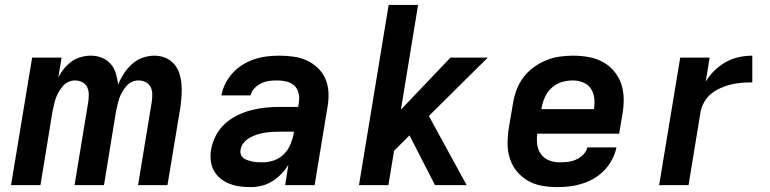

<svg xmlns="http://www.w3.org/2000/svg" viewBox="-20 -755 3140 783"><path d="M25 0 111 -520H231L218 -440Q228 -459 241.5 -475.5Q255 -492 272.5 -504.5Q290 -517 310.5 -522.5Q331 -528 350 -528Q374 -528 395.5 -519.5Q417 -511 431.5 -494Q446 -477 452.5 -455Q459 -433 462 -410Q471 -433 485 -454.5Q499 -476 518 -493.5Q537 -511 561.5 -519.5Q586 -528 609 -528Q633 -528 654 -519.5Q675 -511 689.5 -494.5Q704 -478 711 -457Q718 -436 720 -413Q722 -390 720.5 -366.5Q719 -343 716 -320L663 0H543L599 -340Q601 -355 601 -370.5Q601 -386 594.5 -399.5Q588 -413 574.5 -420Q561 -427 545 -427Q531 -427 518 -421Q505 -415 495.5 -404Q486 -393 478.5 -380Q471 -367 466.5 -354Q462 -341 459 -327Q456 -313 453 -300L404 0H284L340 -340Q342 -355 342 -370.5Q342 -386 335.5 -399.5Q329 -413 315.5 -420Q302 -427 286 -427Q272 -427 259 -421Q246 -415 236.5 -404Q227 -393 219.5 -380Q212 -367 207.5 -354Q203 -341 200 -327Q197 -313 194 -300L145 0Z M1002 8Q979 8 957 5Q935 2 915 -6Q895 -14 878.5 -27.5Q862 -41 852 -59.5Q842 -78 839.5 -100.5Q837 -123 841 -146Q846 -174 860 -201.5Q874 -229 897 -250Q920 -271 947.5 -284.5Q975 -298 1004 -305.5Q1033 -313 1061.5 -316Q1090 -319 1119 -319H1196L1199 -338Q1202 -357 1197.5 -375.5Q1193 -394 1180 -406Q1167 -418 1148.5 -422.5Q1130 -427 1110 -427Q1094 -427 1078 -425Q1062 -423 1046 -415.5Q1030 -408 1017.5 -395Q1005 -382 1002 -366H883Q887 -390 899 -414Q911 -438 929.5 -458Q948 -478 971 -492Q994 -506 1019 -514Q1044 -522 1069 -525Q1094 -528 1119 -528Q1148 -528 1177 -524Q1206 -520 1231 -508.5Q1256 -497 1276 -478Q1296 -459 1307 -433.5Q1318 -408 1319.5 -379Q1321 -350 1316 -321L1263 0H1143L1156 -83Q1144 -63 1127 -45.5Q1110 -28 1090 -15.5Q1070 -3 1047 2.5Q1024 8 1002 8ZM1051 -93Q1074 -93 1097.5 -101Q1121 -109 1138.5 -127Q1156 -145 1165 -167.5Q1174 -190 1178 -213L1179 -218H1119Q1104 -218 1088.5 -217Q1073 -216 1058 -213.5Q1043 -211 1027.5 -206Q1012 -201 998 -193Q984 -185 973.5 -172Q963 -159 961 -144Q959 -134 962.5 -124.5Q966 -115 974 -109.5Q982 -104 991.5 -101Q1001 -98 1010.5 -96Q1020 -94 1030.5 -93.5Q1041 -93 1051 -93Z M1754 0 1650 -203 1587 -140 1564 0H1444L1565 -735H1685L1615 -308L1817 -520H1969L1729 -282L1883 0Z M2253 8Q2221 8 2190 2.5Q2159 -3 2133 -18Q2107 -33 2088 -56Q2069 -79 2059.5 -108Q2050 -137 2050 -169Q2050 -201 2055 -233L2072 -333Q2076 -360 2086 -387Q2096 -414 2113.5 -438Q2131 -462 2155.5 -480Q2180 -498 2207 -509Q2234 -520 2261.5 -524Q2289 -528 2316 -528Q2349 -528 2380 -522.5Q2411 -517 2438 -502.5Q2465 -488 2484.5 -464.5Q2504 -441 2513.5 -412.5Q2523 -384 2523.5 -351.5Q2524 -319 2518 -287L2505 -210H2171Q2168 -187 2171 -165Q2174 -143 2186.5 -126Q2199 -109 2219 -101Q2239 -93 2262 -93Q2279 -93 2296 -95Q2313 -97 2329 -104Q2345 -111 2358.5 -124.5Q2372 -138 2375 -154H2494Q2489 -129 2476.5 -105Q2464 -81 2445.5 -61.5Q2427 -42 2403.5 -28Q2380 -14 2354.5 -6Q2329 2 2303.5 5Q2278 8 2253 8ZM2188 -310H2402Q2406 -333 2403.5 -354.5Q2401 -376 2390 -393Q2379 -410 2358.5 -418.5Q2338 -427 2316 -427Q2294 -427 2271.5 -420.5Q2249 -414 2231 -398Q2213 -382 2203 -360.5Q2193 -339 2189 -317Z M2668 0 2754 -520H2874L2858 -422Q2873 -447 2894.5 -468Q2916 -489 2941 -502.5Q2966 -516 2993.5 -522Q3021 -528 3048 -528V-419Q3027 -419 3006 -417.5Q2985 -416 2963.5 -411Q2942 -406 2921 -397Q2900 -388 2882 -374Q2864 -360 2852.5 -340Q2841 -320 2837 -299L2788 0Z"/></svg>

Font: Iosevka Aile Oblique
Style: Bold
Weight: 700
Italic angle: -9°
Designer: Belleve Invis
Foundry: Belleve Invis
Version: Version 31.1.0; ttfautohint (v1.8.4)